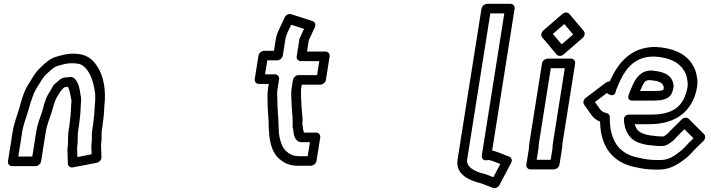

<svg xmlns="http://www.w3.org/2000/svg" viewBox="-20 -820 3709 1002"><path d="M465 -164 460.2 -134C458.9 -125.6 459.5 -117.7 459.4 -108.3L459.3 -88.4C459.1 -80.2 458.5 -72.6 457.5 -66L456.8 -62C456.6 -60.5 456.5 -58.4 456.5 -57.2L458 -14.7L383.9 -0.4L382.5 -43.2C382.6 -51.2 383.2 -57.9 384.5 -66C385.2 -70.6 385.4 -75.5 385.3 -79.9L385.5 -99.2C386.3 -116.9 386.1 -126.8 388.5 -142L392 -164C393.3 -172.1 394.5 -182.9 395.1 -190C400.8 -227.1 400.1 -258.5 402.6 -287.9C405 -304.4 402.2 -316.9 400.1 -325.3C396.6 -349.3 392.7 -382.2 374.2 -404.2C359.7 -425.1 339 -417 339 -417H333C330.7 -417 327.6 -416.5 325.8 -416C320.3 -414.7 306.5 -418.2 286.2 -399.5C280.2 -394.7 273.1 -388.4 270.4 -385.9C254.4 -373.9 253.3 -364.3 252.8 -363.4C248.1 -356.2 243.9 -349.1 241.4 -344.5L231 -327.2C214.5 -299.8 207.3 -263 200 -237.8C188.9 -204.8 175.5 -173.5 169.1 -133L148.5 -3H75.5L96.1 -133C102.2 -171.9 117.5 -208.2 129.1 -247.9C140.5 -289.4 153.6 -330.4 169.3 -357.5C190.5 -389.9 204.7 -418.1 223.5 -434.3C237.1 -446.1 261.2 -471.6 283 -476.8C306.9 -483.4 329.1 -490 350.6 -490C399.7 -490 411.8 -482.3 432.8 -457.3C457 -428.5 472.4 -373.8 477 -324.5C477.4 -315.2 477.2 -304.9 476.8 -294.7L474.7 -269.1C472.4 -240.5 472.5 -217.8 468.3 -191C466.7 -181.2 466.2 -171.6 465 -164ZM342 -164 338.5 -142C335.3 -122 335.6 -108.6 334.9 -92.8L334.7 -72.1C334.8 -68.5 334.6 -66.7 334.5 -66C332.7 -55.2 331.9 -45.8 331.9 -34.8L334.1 33.7C334.6 47.4 346.7 56.2 360.4 53.5L485.2 29.5C497.7 27.1 510 14.2 509.5 0.2L507.2 -64.4L507.5 -66C508.9 -75.4 509.7 -85.1 509.9 -95.6L510 -114.9C510.5 -121 510.8 -128.5 510.6 -136.4L515 -164C516.3 -172.6 517.4 -181.1 518.4 -191.8C523 -221.9 523.1 -247.3 525.2 -272.9L527.3 -299.3C530.9 -374.9 513.4 -445.5 473.7 -492.7C447.1 -524.3 416.1 -540 358.5 -540C327.6 -540 299.8 -531.2 278 -525.2C240.2 -515.5 216.3 -491.4 192.9 -469C162.5 -442.3 145 -405.4 127.7 -379.2C104.2 -343.5 91.8 -295.1 80.4 -254.1C70.4 -219.6 53.4 -179.6 46.1 -133L21.5 22C19.8 32.7 27.4 47 42.6 47H165.6C176.3 47 192.1 37.1 194.5 22L219.1 -133C224.4 -166.5 236 -193.7 248.2 -230.2C256.6 -259.2 263.2 -285.1 274.1 -308L284.3 -324.8C295 -342.6 298.8 -350.2 316 -364.1C317.8 -364.6 323.2 -365.9 328.2 -367H331.1C332.4 -367 332 -367 334.3 -367C341 -355.9 347.5 -328.3 350.1 -309.8C351.8 -297.7 353.9 -296.2 352.5 -287C352.4 -286.6 352.3 -285.8 352.2 -285.2C349.2 -249.9 350 -221.2 344.9 -189C343.6 -180.4 343.2 -171.9 342 -164Z M1500 -690.8 1566.8 -669.4 1548 -628.6C1544.5 -623.7 1543.1 -619.3 1542.6 -616L1528.3 -526C1525.9 -510.9 1538.6 -501 1549.3 -501H1646.3L1634.8 -428H1537.8C1522.7 -428 1510.5 -413.7 1508.8 -403L1501.7 -358C1497.9 -334.3 1500.8 -310.3 1501 -294.8C1501.3 -267.4 1504.2 -237.5 1506.4 -214C1506.4 -196.1 1507.9 -182.4 1507.4 -172.7C1505.3 -155 1509.6 -148.5 1509.9 -145.4L1512.2 -128.8C1514.2 -111.2 1517.8 -100.1 1527.2 -89.7C1530.4 -86.2 1538 -78 1552.4 -78H1597.4L1585.8 -5H1540.8C1507.5 -5 1489 -16.6 1471.2 -33.3C1454.6 -49 1443.4 -78.4 1438 -108.5L1435.9 -124.2L1434.8 -141.4C1434.4 -148 1433.4 -158.1 1433.7 -162C1434.4 -169.9 1433.5 -174.4 1433.2 -176.3C1432.9 -183 1433.1 -192.4 1432.3 -202.1L1430.5 -221.5C1429.1 -254.3 1427.3 -282 1426.7 -316.8C1425.8 -331.6 1426.5 -344.2 1428.7 -358L1436.5 -407C1438.9 -422.1 1426.1 -432 1415.4 -432H1363.4L1375 -505H1427C1442.1 -505 1454.2 -519.3 1455.9 -530L1469.7 -617C1473.7 -642.1 1490.7 -670.7 1500 -690.8ZM1566.2 -128C1564.6 -132.2 1562.8 -139 1562.5 -141.6L1560.3 -158C1559 -169.2 1557.5 -173.5 1557.6 -174C1560.6 -193.8 1558.3 -209.9 1556.9 -225.1C1554.7 -249.5 1551.9 -277.9 1551.7 -303.2C1551.3 -322.3 1549.4 -343.8 1551.7 -358L1554.9 -378H1651.9C1662.6 -378 1678.4 -387.9 1680.8 -403L1700.3 -526C1702 -536.7 1694.4 -551 1679.3 -551H1582.3L1591.6 -610L1623.4 -678.7C1628.9 -690.7 1624.7 -705.8 1611.7 -709.9L1499.4 -745.9C1487 -749.9 1471.6 -742.3 1465.6 -729.3C1454.9 -706.3 1444.9 -684.7 1433.8 -660.6C1427.1 -646.8 1422 -631.7 1419.7 -617L1409.9 -555H1357.9C1347.2 -555 1331.3 -545.1 1328.9 -530L1309.5 -407C1307.8 -396.3 1315.4 -382 1330.5 -382H1382.5L1378.7 -358C1376 -340.8 1375.1 -325.3 1376.1 -307.2C1376.8 -273 1377.2 -240.9 1380 -209.9L1381.8 -190.7C1382.4 -167.8 1381.2 -151.5 1384.3 -129.6L1385.4 -112.6C1385.4 -112.2 1385.5 -111.5 1385.6 -110.9L1388 -93.5C1394.3 -57.2 1406.4 -20.2 1433.3 5.3C1455.4 26.1 1485.8 45 1532.9 45H1602.9C1613.6 45 1629.4 35.1 1631.8 20L1651.3 -103C1653 -113.7 1645.4 -128 1630.3 -128Z M2538.8 -750H2611.8L2495.4 -15C2488.5 28.2 2530 14.6 2530 14.6C2537.1 16.3 2545.7 18.8 2551.8 20.7L2591.1 35.9L2554.6 104.9L2522.6 92.4C2520.3 91.6 2515.2 88.1 2502.3 86C2452 74 2412.3 48.3 2417.9 13ZM2521.7 -800C2511 -800 2495.1 -790.1 2492.7 -775L2367.9 13C2355.2 93.3 2436.3 123.9 2486.1 135.4C2490.6 136.4 2491.7 137.2 2498.6 139.6L2551.9 160.5C2562.9 164.8 2579.3 159 2586.4 145.7L2647.7 29.7C2654.6 16.7 2649.9 2.1 2637.9 -2.5L2575.7 -26.5C2566.8 -29.9 2558.9 -31.7 2548.4 -34.3L2665.7 -775C2667.4 -785.7 2659.8 -800 2644.7 -800Z M2863 -44 2853.8 14H2780.8L2790 -44C2791.8 -55.4 2791.4 -65.4 2792.2 -71L2854.5 -464H2927.5L2864.6 -67C2863.4 -59.3 2864.3 -52.4 2863 -44ZM2740 -44 2726.8 39C2725.1 49.7 2732.7 64 2747.9 64H2870.9C2881.6 64 2897.4 54.1 2899.8 39L2913 -44C2914.3 -52.6 2915 -61 2915 -69.1L2981.5 -489C2983.1 -499.7 2975.5 -514 2960.4 -514H2837.4C2826.7 -514 2810.8 -504.1 2808.5 -489L2742.2 -71C2740.3 -58.8 2740.6 -47.7 2740 -44ZM2865.2 -643 2925 -694.6 2971 -640 2911.2 -588.4ZM2815 -660.7C2806.2 -653.1 2800.4 -636 2809.4 -625.3L2885.1 -535.3C2891.5 -527.7 2908.1 -524.6 2920.5 -535.3L3021.2 -622.3C3030 -629.9 3035.8 -647 3026.8 -657.7L2951.1 -747.7C2944.7 -755.3 2928.1 -758.4 2915.7 -747.7Z M3431.2 -297.7C3441.7 -300.3 3463.4 -302.9 3479.7 -323.2C3485.7 -330.7 3489.1 -339.2 3491.2 -348.2C3492.8 -353.7 3493.9 -359.4 3495 -366C3495.6 -369.7 3495.1 -373.8 3494.7 -376.9C3487.1 -437.1 3429.4 -447.7 3379.7 -451.9C3379 -452 3378.1 -452 3377.6 -452C3321 -452 3295.4 -405.9 3281.5 -375.3C3272.4 -356.1 3266.8 -341.2 3260.9 -324.9C3258.6 -318.2 3252.7 -295 3280.7 -295H3390.7C3403.6 -295 3418.5 -297 3425 -297C3427 -297 3429.6 -297.4 3431.2 -297.7ZM3429.7 -346.9C3420.4 -346.7 3404.8 -345 3398.6 -345H3319.9C3321.7 -349.3 3324.1 -354.5 3327 -360.7C3341.3 -392.3 3347.2 -401.4 3368.7 -402C3418.3 -397.6 3439.6 -390.5 3444.5 -363.3C3443.1 -355.6 3442.5 -355.7 3441.5 -350.5C3439.4 -349.6 3436.6 -348.7 3429.7 -346.9ZM3162.2 -394.9C3156.7 -395.4 3148.5 -393.6 3142.3 -389L3036.6 -309C3024.7 -299.9 3021.2 -283.9 3028.5 -273.6L3066 -220.8C3077 -204.6 3091.2 -193.3 3111.7 -185.5C3112.6 -149.3 3116.3 -115.5 3129.1 -83.3C3153.1 -14.2 3211.4 36.7 3296.9 52.5C3326 59 3357.7 65 3395.7 65H3419.7C3460.8 65 3494.3 50.3 3521.4 33.2C3540.4 20.5 3569.8 0.6 3587.7 -20.7C3606.2 -41.8 3628.9 -62.4 3651.5 -84.8C3660.9 -94.2 3663.6 -110.7 3654.3 -120L3574 -200C3564.9 -209 3548.6 -207.5 3538.2 -197.2L3490.8 -150.2C3482.1 -141.7 3474.8 -134.8 3464.3 -122.4C3458.9 -118.3 3449.1 -111 3444 -108C3444 -108 3443.5 -108 3443.1 -108H3424.1C3420.3 -108 3417.8 -108.2 3413.2 -108.8C3384.2 -111.8 3362.3 -113.6 3341.7 -120.8C3313.3 -129.8 3300 -145.4 3292 -172H3371.2C3499.7 -172 3597 -233.5 3618.5 -369.5C3620.6 -387.4 3620.5 -402.4 3616.9 -418C3613.6 -443.9 3604.9 -467.8 3590.4 -488.2C3554.2 -542.7 3487.4 -570.8 3401.3 -575C3401 -575 3400.4 -575 3400.1 -575C3274.5 -575 3205.7 -494.5 3162.2 -394.9ZM3391.6 -525C3469.5 -521.1 3519.9 -497.4 3547.1 -455.8C3557.5 -441.5 3564.5 -423.1 3566.8 -403.4C3567.9 -393.8 3570 -383.3 3568.4 -368.5C3551.3 -263.1 3489.9 -222 3379.2 -222H3265.2C3261.6 -222 3233.1 -222.6 3236 -190.9C3241 -135.8 3263.8 -91 3319.1 -73.2C3347 -63.5 3373.1 -61.8 3399.3 -59.2C3406.3 -58.2 3410.3 -58 3416.2 -58H3435.2C3447.5 -58 3460.1 -63.3 3466.5 -67.2C3471.5 -70.2 3491.7 -82.9 3499.4 -92.1C3507.4 -101.9 3514.1 -108.3 3523.7 -117.8L3551.8 -145.7L3599.2 -98.4C3581.8 -81.6 3567.5 -67.9 3551.3 -49.4C3542.4 -38.7 3514.5 -18 3498.5 -7.3C3477.5 5.8 3456 15 3427.6 15H3403.6C3370.2 15 3344.5 10.2 3314.2 3.5C3206.4 -16.1 3164.2 -89.8 3162.2 -199.6C3162.1 -202 3162.2 -203.2 3162.5 -205C3164.3 -216.8 3157.2 -227 3146.8 -229.4C3128.1 -233.7 3117.8 -240.5 3109.1 -253.2L3084.9 -287.4L3147.8 -335.1L3149.2 -333.3C3149.2 -333.3 3187.8 -301.6 3195.4 -350C3232.6 -445.8 3278.7 -524.5 3391.6 -525Z"/></svg>

Font: Tape
Style: Regular
Weight: 500
Foundry: Cannot Into Space Fonts
Version: Version 0.97